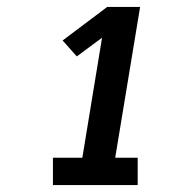

<svg xmlns="http://www.w3.org/2000/svg" viewBox="-20 -858 540 555"><path d="M133 -323V-402H218L275 -749L202 -695L161 -741L290 -838H385L313 -402H378V-323Z"/></svg>

Font: Iosevka Slab Heavy
Style: Italic
Weight: 900
Italic angle: -9°
Monospace: yes
Designer: Belleve Invis
Foundry: Belleve Invis
Version: Version 11.1.0; ttfautohint (v1.8.3)